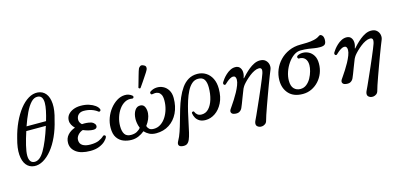

<svg xmlns="http://www.w3.org/2000/svg" viewBox="-84 -1381 4625 2217"><g transform="rotate(-15 2228.0 -273.0)"><path d="M169 14Q110 9 75 -35Q40 -79 34.5 -158Q29 -237 60 -348Q84 -445 122.5 -528.5Q161 -612 209.5 -674Q258 -736 313 -769Q368 -802 424 -798Q484 -793 519 -749.5Q554 -706 559 -628Q564 -550 532 -441Q508 -337 469 -251.5Q430 -166 381 -105.5Q332 -45 277.5 -13.5Q223 18 169 14ZM183 -33Q247 -29 303.5 -126Q360 -223 417 -401H183Q155 -316 137.5 -243Q120 -170 120 -125Q120 -84 135 -59.5Q150 -35 183 -33ZM200 -453H433Q452 -516 463 -569.5Q474 -623 474 -661Q474 -702 459 -725.5Q444 -749 412 -751Q369 -754 332 -714.5Q295 -675 262.5 -607Q230 -539 200 -453Z M842 12Q729 12 671 -32Q613 -76 613 -143Q613 -199 647 -237Q681 -275 736 -294Q715 -314 701.5 -338.5Q688 -363 688 -391Q688 -430 711 -459Q734 -488 774 -504.5Q814 -521 864 -521Q919 -521 962 -507Q1005 -493 1033.5 -472Q1062 -451 1071 -428Q1078 -413 1067 -404Q1056 -395 1046 -403Q1016 -427 974 -441Q932 -455 882 -455Q842 -455 818.5 -431.5Q795 -408 795 -371Q795 -354 803 -339Q811 -324 824 -312Q832 -312 840 -312.5Q848 -313 856 -313Q876 -313 907.5 -308.5Q939 -304 958 -289Q976 -275 980 -257.5Q984 -240 973 -227.5Q962 -215 935 -215Q911 -215 879.5 -222.5Q848 -230 816 -244Q781 -233 757 -205.5Q733 -178 733 -146Q733 -101 767 -80Q801 -59 859 -59Q921 -59 959 -75Q997 -91 1022 -115Q1034 -126 1046 -118.5Q1058 -111 1053 -97Q1045 -75 1018 -49.5Q991 -24 946.5 -6Q902 12 842 12Z M1333 12Q1282 12 1236.5 -6Q1191 -24 1162 -66.5Q1133 -109 1133 -183Q1133 -244 1154 -301.5Q1175 -359 1211.5 -405Q1248 -451 1293.5 -479Q1339 -507 1388 -508Q1414 -509 1436 -500.5Q1458 -492 1472 -480Q1485 -470 1479.5 -457Q1474 -444 1459 -447Q1414 -455 1375 -434.5Q1336 -414 1306.5 -373.5Q1277 -333 1260.5 -281Q1244 -229 1244 -175Q1244 -112 1266.5 -78.5Q1289 -45 1341 -45Q1383 -45 1412 -60.5Q1441 -76 1458 -99Q1446 -129 1441 -158.5Q1436 -188 1437 -210Q1439 -272 1465 -311Q1491 -350 1535 -346Q1569 -343 1583 -310.5Q1597 -278 1594 -237Q1588 -168 1536 -99Q1543 -76 1560 -60.5Q1577 -45 1614 -45Q1659 -45 1696 -69.5Q1733 -94 1759.5 -135Q1786 -176 1800.5 -226.5Q1815 -277 1815 -330Q1815 -377 1802 -400.5Q1789 -424 1770 -432.5Q1751 -441 1731.5 -440Q1712 -439 1700 -436Q1686 -432 1680.5 -447Q1675 -462 1689 -472Q1724 -495 1765 -497Q1806 -499 1842.5 -481Q1879 -463 1902.5 -425Q1926 -387 1926 -330Q1926 -230 1888.5 -152.5Q1851 -75 1783.5 -31.5Q1716 12 1627 12Q1579 12 1545.5 -5.5Q1512 -23 1489 -49Q1457 -22 1417.5 -5Q1378 12 1333 12ZM1585 -539Q1578 -536 1571.5 -539.5Q1565 -543 1563 -550Q1564 -553 1570 -573.5Q1576 -594 1584 -622.5Q1592 -651 1600.5 -681Q1609 -711 1616 -733.5Q1623 -756 1627 -763Q1635 -778 1649.5 -786.5Q1664 -795 1686 -784Q1710 -774 1713 -757.5Q1716 -741 1708 -725Q1705 -717 1692 -697Q1679 -677 1662 -651.5Q1645 -626 1628.5 -601.5Q1612 -577 1599.5 -559.5Q1587 -542 1585 -539Z M1874 233Q1846 228 1838.5 210Q1831 192 1848 162Q1871 122 1890 66Q1909 10 1927 -55Q1945 -120 1965 -187Q1985 -254 2011 -315Q2037 -376 2071 -424Q2105 -472 2151.5 -500Q2198 -528 2259 -528Q2316 -528 2361 -500Q2406 -472 2431.5 -420.5Q2457 -369 2457 -299Q2457 -200 2422 -130.5Q2387 -61 2332.5 -24.5Q2278 12 2219 12Q2174 12 2146 -5Q2118 -22 2103.5 -48Q2089 -74 2085 -102Q2083 -117 2096.5 -120.5Q2110 -124 2114 -113Q2122 -92 2140.5 -77Q2159 -62 2191 -62Q2240 -62 2275 -99.5Q2310 -137 2329.5 -201Q2349 -265 2349 -344Q2349 -404 2328 -437.5Q2307 -471 2254 -471Q2212 -471 2179.5 -442.5Q2147 -414 2122.5 -366Q2098 -318 2079 -258Q2060 -198 2045 -133.5Q2030 -69 2017.5 -8Q2005 53 1993.5 102Q1982 151 1969 181Q1956 212 1935 225.5Q1914 239 1874 233Z M2794 247Q2765 235 2761 214Q2757 193 2770 166Q2778 151 2795 113Q2812 75 2835 23.5Q2858 -28 2882.5 -83.5Q2907 -139 2929 -191Q2951 -243 2967 -282Q2983 -321 2988 -337Q3000 -375 2993 -390.5Q2986 -406 2964 -406Q2938 -406 2908 -391.5Q2878 -377 2849.5 -354.5Q2821 -332 2796.5 -308Q2772 -284 2756 -264Q2751 -257 2744 -246Q2737 -235 2733 -226Q2728 -213 2717 -185.5Q2706 -158 2693.5 -125Q2681 -92 2669.5 -62Q2658 -32 2650 -15Q2638 11 2614 23.5Q2590 36 2550 27Q2529 22 2521 5.5Q2513 -11 2526 -33Q2532 -42 2549.5 -67.5Q2567 -93 2590 -128.5Q2613 -164 2634.5 -203.5Q2656 -243 2670.5 -280.5Q2685 -318 2685 -346Q2685 -391 2650 -391Q2635 -391 2614.5 -379.5Q2594 -368 2576.5 -353Q2559 -338 2550 -329Q2543 -321 2534 -323.5Q2525 -326 2521.5 -336Q2518 -346 2525 -358Q2533 -372 2549.5 -393.5Q2566 -415 2590 -437.5Q2614 -460 2643 -475Q2672 -490 2703 -490Q2738 -490 2756.5 -468.5Q2775 -447 2777.5 -414Q2780 -381 2766 -345Q2765 -341 2766.5 -339.5Q2768 -338 2771 -342Q2786 -359 2810.5 -384Q2835 -409 2865 -433.5Q2895 -458 2929 -474.5Q2963 -491 2998 -491Q3041 -491 3065.5 -468.5Q3090 -446 3096 -413.5Q3102 -381 3088 -351Q3080 -332 3063.5 -290Q3047 -248 3026.5 -193Q3006 -138 2984 -77.5Q2962 -17 2942 38.5Q2922 94 2908 136.5Q2894 179 2889 199Q2883 223 2866 235.5Q2849 248 2829 250.5Q2809 253 2794 247Z M3381 12Q3272 12 3214.5 -50Q3157 -112 3157 -209Q3157 -276 3182 -336.5Q3207 -397 3252.5 -444Q3298 -491 3360.5 -518.5Q3423 -546 3498 -546Q3533 -546 3577 -547.5Q3621 -549 3662 -558Q3703 -567 3730 -587Q3747 -601 3766.5 -584.5Q3786 -568 3786 -530Q3786 -490 3769.5 -474.5Q3753 -459 3711 -459Q3676 -459 3644 -464.5Q3612 -470 3574.5 -475.5Q3537 -481 3482 -481Q3440 -481 3400.5 -453Q3361 -425 3329.5 -379.5Q3298 -334 3280 -281Q3262 -228 3262 -178Q3262 -112 3292 -81.5Q3322 -51 3368 -51Q3410 -51 3442 -76.5Q3474 -102 3495 -140.5Q3516 -179 3527 -219.5Q3538 -260 3538 -291Q3538 -343 3512 -370.5Q3486 -398 3440 -396Q3430 -396 3426 -410Q3422 -424 3438 -434Q3464 -448 3500 -448Q3536 -448 3570 -430.5Q3604 -413 3626.5 -376Q3649 -339 3649 -280Q3649 -220 3628.5 -167.5Q3608 -115 3571 -74.5Q3534 -34 3485.5 -11Q3437 12 3381 12Z M4123 247Q4094 235 4090 214Q4086 193 4099 166Q4107 151 4124 113Q4141 75 4164 23.5Q4187 -28 4211.5 -83.5Q4236 -139 4258 -191Q4280 -243 4296 -282Q4312 -321 4317 -337Q4329 -375 4322 -390.5Q4315 -406 4293 -406Q4267 -406 4237 -391.5Q4207 -377 4178.5 -354.5Q4150 -332 4125.5 -308Q4101 -284 4085 -264Q4080 -257 4073 -246Q4066 -235 4062 -226Q4057 -213 4046 -185.5Q4035 -158 4022.5 -125Q4010 -92 3998.5 -62Q3987 -32 3979 -15Q3967 11 3943 23.5Q3919 36 3879 27Q3858 22 3850 5.5Q3842 -11 3855 -33Q3861 -42 3878.5 -67.5Q3896 -93 3919 -128.5Q3942 -164 3963.5 -203.5Q3985 -243 3999.5 -280.5Q4014 -318 4014 -346Q4014 -391 3979 -391Q3964 -391 3943.5 -379.5Q3923 -368 3905.5 -353Q3888 -338 3879 -329Q3872 -321 3863 -323.5Q3854 -326 3850.5 -336Q3847 -346 3854 -358Q3862 -372 3878.5 -393.5Q3895 -415 3919 -437.5Q3943 -460 3972 -475Q4001 -490 4032 -490Q4067 -490 4085.5 -468.5Q4104 -447 4106.5 -414Q4109 -381 4095 -345Q4094 -341 4095.5 -339.5Q4097 -338 4100 -342Q4115 -359 4139.5 -384Q4164 -409 4194 -433.5Q4224 -458 4258 -474.5Q4292 -491 4327 -491Q4370 -491 4394.5 -468.5Q4419 -446 4425 -413.5Q4431 -381 4417 -351Q4409 -332 4392.5 -290Q4376 -248 4355.5 -193Q4335 -138 4313 -77.5Q4291 -17 4271 38.5Q4251 94 4237 136.5Q4223 179 4218 199Q4212 223 4195 235.5Q4178 248 4158 250.5Q4138 253 4123 247Z"/></g></svg>

Font: Zen Old Mincho
Style: Bold
Weight: 700
Designer: Yoshimichi Ohira
Foundry: Positype
Version: Version 1.500